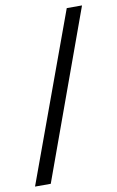

<svg xmlns="http://www.w3.org/2000/svg" viewBox="-90 -774 505 830"><g transform="rotate(-10 163.0 -359.0)"><path d="M264 -727H331L64 9H-5Z"/></g></svg>

Font: Rosario Light Light
Style: Regular
Weight: 300
Version: Version 1.101; ttfautohint (v1.8.1.43-b0c9)